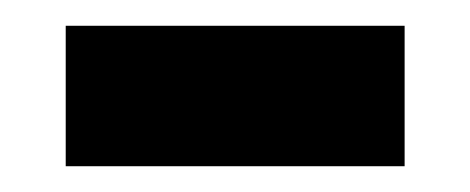

<svg xmlns="http://www.w3.org/2000/svg" viewBox="-20 -620 365 149"><path d="M31 -491V-600H294V-491Z"/></svg>

Font: Noto Sans Hebrew Thin SemiBold
Style: Regular
Weight: 600
Version: Version 3.001